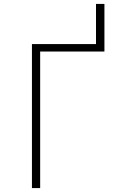

<svg xmlns="http://www.w3.org/2000/svg" viewBox="-20 -960 640 980"><path d="M143 0V-735H470V-940H513V-697H185V0Z"/></svg>

Font: Iosevka SS04 XLt Ex
Style: Regular
Weight: 200
Width: 7
Monospace: yes
Designer: Belleve Invis
Foundry: Belleve Invis
Version: Version 19.0.0; ttfautohint (v1.8.4)